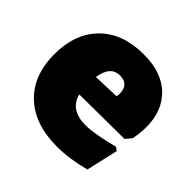

<svg xmlns="http://www.w3.org/2000/svg" viewBox="-132 -611 750 750"><g transform="rotate(45 243.0 -235.5)"><path d="M275 12Q151 12 81.5 -54Q12 -120 12 -236Q12 -351 78 -417Q144 -483 259 -483Q375 -483 429.5 -412.5Q484 -342 461 -221L440 -196L192 -194Q209 -126 295 -126Q342 -126 438 -151L452 -141L422 -9Q342 12 275 12ZM253 -359Q200 -359 190 -288L300 -292L302 -306Q302 -359 253 -359Z"/></g></svg>

Font: Alegreya Sans Black
Style: Regular
Weight: 900
Designer: Juan Pablo del Peral
Foundry: Huerta Tipografica
Version: Version 2.007